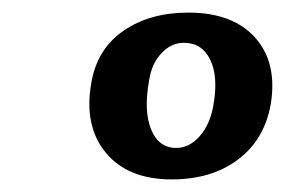

<svg xmlns="http://www.w3.org/2000/svg" viewBox="-20 -719 453 305"><path d="M279 -699Q350 -699 385.5 -659Q421 -619 410 -553Q400 -497 358 -465.5Q316 -434 253 -434Q183 -434 148 -476.5Q113 -519 125 -587Q134 -641 176 -670Q218 -699 279 -699ZM272 -651Q252 -651 236.5 -634.5Q221 -618 217 -592Q208 -543 220 -513.5Q232 -484 260 -484Q281 -484 297.5 -503Q314 -522 319 -552Q327 -597 314 -624Q301 -651 272 -651Z"/></svg>

Font: Vollkorn
Style: Bold Italic
Weight: 700
Italic angle: -11°
Designer: Friedrich Althausen
Foundry: Friedrich Althausen
Version: Version 5.000; ttfautohint (v1.8.3)